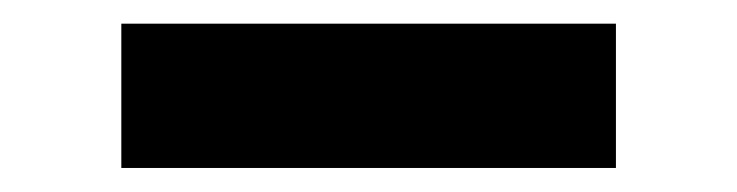

<svg xmlns="http://www.w3.org/2000/svg" viewBox="-20 -752 626 163"><path d="M83 -609.4H502.9V-731.9H83Z"/></svg>

Font: Cascadia Code
Style: Bold
Weight: 700
Monospace: yes
Designer: Aaron Bell
Foundry: Saja Typeworks
Version: Version 2404.023